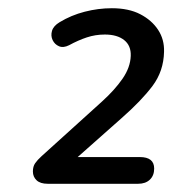

<svg xmlns="http://www.w3.org/2000/svg" viewBox="-20 -729 420 467"><path d="M96 -282Q78 -282 69 -290.5Q60 -299 60 -312Q60 -324 65.5 -332Q71 -340 81 -349L228 -482Q259 -510 278 -537.5Q297 -565 298 -593Q299 -618 282 -631.5Q265 -645 235 -645Q212 -645 191 -638Q170 -631 148 -619Q134 -612 123.5 -616.5Q113 -621 108 -631.5Q103 -642 106.5 -654Q110 -666 125 -675Q153 -692 186 -700.5Q219 -709 252 -709Q293 -709 321 -694.5Q349 -680 364.5 -656.5Q380 -633 379 -603Q378 -556 351 -520Q324 -484 275 -441L143 -324L142 -347H320Q355 -347 355 -319Q355 -302 344.5 -292Q334 -282 316 -282Z"/></svg>

Font: Nunito ExtraLight Medium
Style: Italic
Weight: 500
Italic angle: -9°
Version: Version 3.602